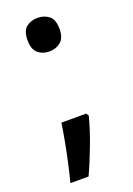

<svg xmlns="http://www.w3.org/2000/svg" viewBox="-134 -604 542 785"><g transform="rotate(-20 137.0 -211.5)"><path d="M189 -116 196 -105Q183 -53 159 11Q135 75 110 129H31Q41 91 50.5 47.5Q60 4 68 -38.5Q76 -81 81 -116ZM66 -479Q66 -520 86 -536Q106 -552 135 -552Q164 -552 184.5 -536Q205 -520 205 -479Q205 -440 184.5 -423Q164 -406 135 -406Q106 -406 86 -423Q66 -440 66 -479Z"/></g></svg>

Font: Noto Sans Vithkuqi Medium
Style: Regular
Weight: 500
Version: Version 1.001